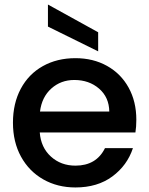

<svg xmlns="http://www.w3.org/2000/svg" viewBox="-20 -816 657 845"><path d="M580 -289Q580 -258 576 -233H155Q160 -167 204 -127Q248 -87 312 -87Q404 -87 442 -164H565Q540 -88 474.5 -39.5Q409 9 312 9Q233 9 170.5 -26.5Q108 -62 72.5 -126.5Q37 -191 37 -276Q37 -361 71.5 -425.5Q106 -490 168.5 -525Q231 -560 312 -560Q390 -560 451 -526Q512 -492 546 -430.5Q580 -369 580 -289ZM461 -325Q460 -388 416 -426Q372 -464 307 -464Q248 -464 206 -426.5Q164 -389 156 -325ZM412 -674V-590L191 -699V-796Z"/></svg>

Font: A Bank Premium Med
Style: Regular
Weight: 500
Designer: Ninad Kale (Devanagari), Jonny Pinhorn (Latin), Htun Naung (Myanmar)
Foundry: Indian Type Foundry
Version: 4.004